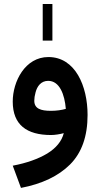

<svg xmlns="http://www.w3.org/2000/svg" viewBox="-20 -672 499 957"><path d="M241.2 -469.7V-651.9H192.9V-469.7ZM416.5 -99.1C416.5 -242.7 355.5 -387.7 221.2 -387.7C105.5 -387.7 43.5 -266.6 43.5 -165.5C43.5 -49.8 113.3 1 234.4 1C253.4 1 277.8 -2.9 297.9 -8.3C287.6 32.2 259.8 65.9 215.3 93.3C170.4 120.1 113.3 140.6 43.5 153.8L84.5 264.6C189.5 244.6 271 205.6 329.1 147.9C387.2 89.8 416.5 7.8 416.5 -99.1ZM233.9 -119.6C183.1 -119.6 150.9 -130.4 150.9 -169.9C150.9 -182.1 152.8 -195.8 157.2 -211.4C165 -242.2 184.6 -269 220.2 -269C276.9 -269 302.2 -201.2 308.1 -129.4C288.1 -123.5 261.7 -119.6 233.9 -119.6Z"/></svg>

Font: Vazirmatn SemiBold
Style: Regular
Weight: 600
Designer: Saber Rastikerdar
Foundry: Saber Rastikerdar
Version: Version 33.003